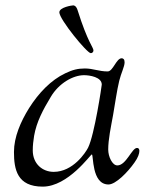

<svg xmlns="http://www.w3.org/2000/svg" viewBox="-20 -680 558 715"><path d="M201 -634C201 -608 304 -482 318 -482C323 -482 328 -486 328 -492C328 -504 307 -521 269 -642C264 -658 256 -660 253 -660C248 -660 201 -653 201 -634ZM32 -114C32 -49 44 15 139 15C234 15 317 -105 322 -105C329 -105 320 7 384 7C411 7 456 -39 481 -75C494 -93 499 -108 499 -118C499 -122 498 -129 490 -129C471 -129 450 -64 417 -64C398 -64 383 -97 383 -123C383 -161 393 -207 401 -251C409 -296 415 -342 424 -379C431 -408 444 -432 444 -448C444 -459 439 -463 433 -463C413 -463 401 -414 381 -414C348 -414 327 -425 296 -425C270 -425 250 -420 223 -407C170 -382 124 -334 88 -277C57 -227 32 -170 32 -114ZM102 -120C102 -138 104 -156 107 -174C116 -226 140 -271 169 -319C199 -370 252 -400 293 -400C314 -400 359 -393 359 -365C359 -362 332 -178 308 -130C299 -112 252 -40 180 -40C138 -40 102 -70 102 -120Z"/></svg>

Font: OFL Sorts Mill Goudy
Style: Italic
Weight: 500
Italic angle: -6°
Version: Version 003.000